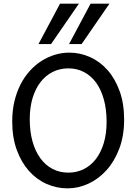

<svg xmlns="http://www.w3.org/2000/svg" viewBox="-20 -1011 753 1043"><path d="M654.3 -361.3Q654.3 -273.4 628.2 -204.1Q602.1 -134.8 558.8 -86.7Q515.6 -38.6 460.4 -13.2Q405.3 12.2 346.7 12.2Q287.6 12.2 233.4 -11.7Q179.2 -35.6 137.7 -82Q96.2 -128.4 71.3 -196Q46.4 -263.7 46.4 -351.6Q46.4 -410.2 58.3 -460.4Q70.3 -510.7 91.6 -552.2Q112.8 -593.8 142.1 -626Q171.4 -658.2 205.8 -680.2Q240.2 -702.1 278.6 -713.6Q316.9 -725.1 356.4 -725.1Q414.6 -725.1 468.5 -701.2Q522.5 -677.2 563.7 -630.9Q605 -584.5 629.6 -516.8Q654.3 -449.2 654.3 -361.3ZM559.1 -349.1Q559.1 -416.5 544.2 -470.5Q529.3 -524.4 502 -562Q474.6 -599.6 436.3 -619.6Q397.9 -639.6 351.6 -639.6Q305.2 -639.6 266.6 -620.4Q228 -601.1 200.2 -565.2Q172.4 -529.3 157 -478.3Q141.6 -427.2 141.6 -363.8Q141.6 -296.9 156.5 -243.2Q171.4 -189.5 199 -151.6Q226.6 -113.8 265.1 -93.5Q303.7 -73.2 351.6 -73.2Q396.5 -73.2 434.6 -92Q472.7 -110.8 500.2 -146.2Q527.8 -181.6 543.5 -232.9Q559.1 -284.2 559.1 -349.1ZM408.7 -991.2 257.3 -771.5H189L306.2 -991.2ZM574.7 -991.2 423.3 -771.5H355L472.2 -991.2Z"/></svg>

Font: Andika Compact
Style: Regular
Weight: 400
Designer: Victor Gaultney, Annie Olsen, Julie Remington, Don Collingsworth, Eric Hays, Becca Hirsbrunner
Foundry: SIL International
Version: Version 5.000 ; LnSpcTght